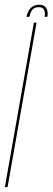

<svg xmlns="http://www.w3.org/2000/svg" viewBox="-21 -768 216 788"><path d="M-1 0H10L129 -675H118ZM140.5 -748.5Q124.5 -748.5 114 -742Q103.5 -735.5 96.8 -724Q90 -712.5 87.5 -699H100Q102 -711 106.5 -720Q111 -729 118.5 -733.8Q126 -738.5 138.5 -738.5Q149 -738.5 154.8 -733.8Q160.5 -729 162.5 -720.2Q164.5 -711.5 162 -699H173.5Q176 -712.5 173.2 -724Q170.5 -735.5 162.5 -742Q154.5 -748.5 140.5 -748.5Z"/></svg>

Font: Anybody Thin Condensed
Style: Italic
Weight: 100
Width: 3
Italic angle: -10°
Version: Version 1.113;gftools[0.9.25]